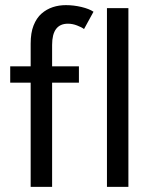

<svg xmlns="http://www.w3.org/2000/svg" viewBox="-20 -732 603 752"><path d="M398.9 -700.2H482.9V0H398.9ZM20 -472.2H100.1V-561Q100.1 -603.5 111.3 -631.8Q123 -661.6 142.6 -678.7Q162.1 -695.8 187 -704.1Q210.9 -711.9 237.8 -711.9Q268.6 -711.9 299.3 -704.6Q329.6 -697.3 346.2 -686L309.1 -618.2Q299.8 -625.5 281.7 -632.3Q263.7 -639.2 246.1 -639.2Q184.1 -639.2 184.1 -556.2V-472.2H289.1V-408.2H184.1V0H100.1V-408.2H20Z"/></svg>

Font: Post Grotesk Regular
Style: Regular
Weight: 500
Version: 0.900; ttfautohint (v0.96) -l 8 -r 50 -G 200 -x 14 -w "gGD" 